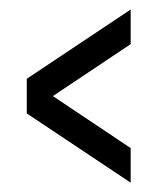

<svg xmlns="http://www.w3.org/2000/svg" viewBox="-20 -545 333 406"><path d="M256.3 -524.9V-451.7L91.8 -341.8L256.3 -231.9V-158.7L36.6 -305.2V-378.4Z"/></svg>

Font: BabelStone Khitan Seal Glyphs
Style: Regular
Weight: 400
Designer: Andrew West
Foundry: BabelStone
Version: Version 1.004